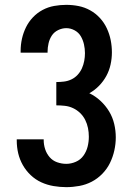

<svg xmlns="http://www.w3.org/2000/svg" viewBox="-20 -763 540 791"><path d="M253 8Q227 8 200.5 3.5Q174 -1 150 -12Q126 -23 106.5 -41.5Q87 -60 74 -83Q61 -106 55 -131.5Q49 -157 49 -184V-189H160V-186Q160 -167 166 -148.5Q172 -130 184.5 -115.5Q197 -101 215.5 -94.5Q234 -88 253 -88Q273 -88 292.5 -96.5Q312 -105 324 -122Q336 -139 341 -159Q346 -179 346 -200Q346 -218 342.5 -235.5Q339 -253 331 -269Q323 -285 310 -297.5Q297 -310 281 -317.5Q265 -325 247.5 -327Q230 -329 212 -329V-425Q228 -425 244 -427Q260 -429 274.5 -436Q289 -443 300 -455Q311 -467 317.5 -481.5Q324 -496 327 -512Q330 -528 330 -544Q330 -562 326 -580Q322 -598 313 -613.5Q304 -629 287.5 -638Q271 -647 253 -647Q236 -647 219.5 -639Q203 -631 193.5 -616.5Q184 -602 180 -584.5Q176 -567 176 -550V-546H65V-553Q65 -579 70.5 -603.5Q76 -628 87 -650.5Q98 -673 115.5 -691.5Q133 -710 155.5 -722Q178 -734 203 -738.5Q228 -743 253 -743Q279 -743 304 -738Q329 -733 351.5 -720.5Q374 -708 391.5 -689Q409 -670 420 -646.5Q431 -623 436 -598Q441 -573 441 -547Q441 -522 435.5 -497Q430 -472 418 -450Q406 -428 388 -409.5Q370 -391 348 -379Q373 -367 394 -347.5Q415 -328 429.5 -304Q444 -280 450.5 -252.5Q457 -225 457 -197Q457 -170 451 -143Q445 -116 433 -91.5Q421 -67 401.5 -47Q382 -27 358 -14.5Q334 -2 307 3Q280 8 253 8Z"/></svg>

Font: Iosevka Term Curly
Style: Bold
Weight: 700
Designer: Belleve Invis
Foundry: Belleve Invis
Version: Version 32.3.0